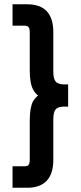

<svg xmlns="http://www.w3.org/2000/svg" viewBox="-20 -780 380 904"><path d="M94.2 2.9Q109.4 2.9 113.8 -2.9Q120.1 -9.3 120.1 -27.8V-211.9Q120.1 -271.5 134.8 -301.8Q145 -318.8 159.2 -330.1Q144 -342.3 136.2 -357.9Q120.1 -386.7 120.1 -449.2V-627.9Q120.1 -646.5 113.8 -652.8Q108.9 -659.2 94.2 -659.2H39.1V-759.8H108.9Q168.9 -759.8 200.2 -727.1Q231 -693.4 231 -629.9V-443.8Q231 -408.7 242.2 -396Q254.4 -379.9 300.8 -382.8V-277.8Q254.4 -280.8 242.2 -265.1Q231 -252.4 231 -216.8V-25.9Q231 37.1 200.2 70.8Q168.5 104 108.9 104H39.1V2.9Z"/></svg>

Font: D-DIN-PRO SemiBold
Style: Bold
Weight: 600
Designer: datto
Foundry: CyberFei
Version: Version 1.000;hotconv 1.0.109;makeotfexe 2.5.65596